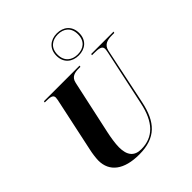

<svg xmlns="http://www.w3.org/2000/svg" viewBox="-262 -1147 1322 1322"><g transform="rotate(-45 399.0 -486.0)"><path d="M513 -767C575 -767 624 -804 624 -874C624 -945 575 -982 513 -982C451 -982 402 -944 402 -874C402 -804 451 -767 513 -767ZM513 -777C459 -777 413 -807 413 -875C413 -941 458 -972 513 -972C568 -972 612 -942 612 -875C612 -807 568 -777 513 -777ZM325 10C487 10 560 -72 593 -230L680 -646C691 -697 732 -704 775 -704H795L798 -714H580L578 -704H597C641 -704 673 -700 673 -672C673 -667 672 -653 669 -641L582 -233C551 -83 479 -6 361 -6C293 -6 261 -46 261 -124C261 -161 270 -215 278 -252L364 -648C374 -697 410 -704 451 -704H465L467 -714H120L118 -704H131C170 -704 196 -700 196 -674C196 -664 192 -646 187 -623L108 -253C102 -228 96 -182 96 -160C96 -52 177 10 325 10Z"/></g></svg>

Font: Noto Serif Display SemiCondensed ExtraBold
Style: Italic
Weight: 800
Width: 4
Italic angle: -12°
Designer: Monotype Design Team
Foundry: Monotype Imaging Inc.
Version: Version 2.009